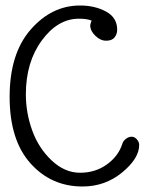

<svg xmlns="http://www.w3.org/2000/svg" viewBox="-20 -668 531 698"><path d="M486 -141Q486 -92 424 -41Q362 10 280 10Q166 10 90.5 -74.5Q15 -159 15 -316Q15 -473 91.5 -560.5Q168 -648 271 -648Q325 -648 365.5 -626Q406 -604 406 -560Q406 -544 396.5 -532Q387 -520 366 -520Q345 -520 326.5 -538Q308 -556 308 -576Q308 -580 313 -593Q297 -600 267 -600Q190 -600 132 -521Q74 -442 74 -325Q74 -258 97 -194Q120 -130 167.5 -85Q215 -40 271 -40Q327 -40 369 -70.5Q411 -101 425 -146Q428 -156 438 -163.5Q448 -171 458.5 -171Q469 -171 477.5 -161.5Q486 -152 486 -141Z"/></svg>

Font: Glass Antiqua
Style: Regular
Weight: 400
Version: 1.001